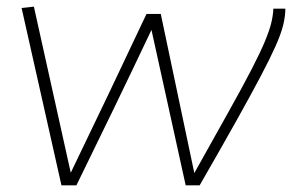

<svg xmlns="http://www.w3.org/2000/svg" viewBox="-20 -558 879 578"><path d="M581 0H539L436 -468Q381 -352 324 -234Q267 -116 210 0H165L45 -534L82 -538L193 -38Q251 -158 307.5 -276.5Q364 -395 421 -516H464L565 -37Q627 -148 669.5 -224Q712 -300 738 -350.5Q764 -401 777.5 -433.5Q791 -466 796.5 -488.5Q802 -511 803 -532H839Q839 -509 832.5 -482.5Q826 -456 809.5 -419Q793 -382 764 -327Q735 -272 690.5 -192.5Q646 -113 581 0Z"/></svg>

Font: Georama Extended ExtraLight
Style: Italic
Weight: 200
Width: 7
Italic angle: -9°
Designer: Jean-Baptiste Levee
Foundry: Production Type
Version: Version 1.000